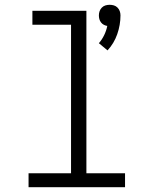

<svg xmlns="http://www.w3.org/2000/svg" viewBox="-20 -780 640 800"><path d="M428 -570 392 -600Q405 -615 414 -633.5Q423 -652 427 -672Q420 -673 413 -676.5Q406 -680 401 -686.5Q396 -693 394 -700.5Q392 -708 392 -716Q392 -725 395 -733.5Q398 -742 404.5 -748.5Q411 -755 419.5 -757.5Q428 -760 437 -760Q446 -760 454.5 -757.5Q463 -755 469.5 -748.5Q476 -742 479 -733.5Q482 -725 482 -716Q482 -676 468.5 -637.5Q455 -599 428 -570ZM99 0V-58H276V-677H115V-735H340V-58H501V0Z"/></svg>

Font: Iosevka Custom Light Extended
Style: Regular
Weight: 300
Width: 7
Monospace: yes
Designer: Belleve Invis
Foundry: Belleve Invis
Version: Version 11.2.4; ttfautohint (v1.8.4)